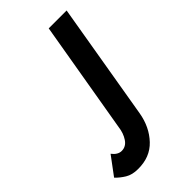

<svg xmlns="http://www.w3.org/2000/svg" viewBox="-347 -522 812 812"><g transform="rotate(-45 59.5 -116.0)"><path d="M-70 100 -131 182Q-114 200 -91 214Q-68 228 -34 228Q38 229 82 182.5Q126 136 138 66L227 -460H120L34 44Q30 77 14 101Q-2 125 -28 125Q-51 125 -70 100Z"/></g></svg>

Font: Jost* 500 Medium Italic
Style: Italic
Weight: 500
Italic angle: -10°
Version: Version 3.200; ttfautohint (v0.97) -l 8 -r 50 -G 200 -x 14 -